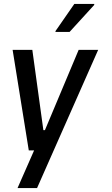

<svg xmlns="http://www.w3.org/2000/svg" viewBox="-20 -763 566 974"><path d="M44 0ZM379 -510H478L168 191H69L153 0H126L44 -510H144L200 -103H208ZM261 -601 262 -606 357 -743H458V-738L333 -601Z"/></svg>

Font: Assailand Medium
Style: Italic
Weight: 500
Italic angle: -8°
Designer: Hector Gatti with collaboration of the Omnibus-Type team
Foundry: Omnibus-Type
Version: Version 0.072;October 19, 2019;FontCreator 12.0.0.2547 64-bi